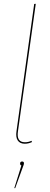

<svg xmlns="http://www.w3.org/2000/svg" viewBox="-20 -752 267 1017"><path d="M169.4 -731.9 75.2 -57.1Q65.9 1.5 112.3 1.5Q130.4 1.5 147 -6.3L149.4 0.5Q130.9 9.3 111.3 9.3Q85.4 9.3 74 -8.1Q62.5 -25.4 67.4 -57.1L161.1 -731ZM97.2 103.5Q106.9 103.5 106.9 113.3Q106.9 118.7 102.1 129.9L60.5 244.6H55.7L93.3 124.5Q86.4 122.1 86.4 114.7Q86.4 103.5 97.2 103.5Z"/></svg>

Font: Fira Sans Compressed Eight
Style: Italic
Weight: 100
Width: 3
Italic angle: -8°
Designer: Carrois Corporate & Edenspiekermann AG
Foundry: Carrois Corporate GbR & Edenspiekermann AG
Version: Version 4.203;PS 004.203;hotconv 1.0.88;makeotf.lib2.5.64775